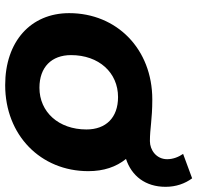

<svg xmlns="http://www.w3.org/2000/svg" viewBox="-30 -706 744 723"><g transform="rotate(90 341.5 -344.0)"><path d="M683 -596C683 -635 671 -669 651 -696L559 -662C570 -646 579 -625 579 -602C579 -561 544 -537 511 -537C462 -537 430 -546 354 -546C164 -546 29 -412 29 -233C29 -88 136 8 300 8C489 8 624 -126 624 -305C624 -363 608 -410 578 -447C642 -468 683 -520 683 -596ZM310 -121C232 -121 187 -167 187 -240C187 -345 253 -417 345 -417C423 -417 467 -371 467 -298C467 -193 401 -121 310 -121Z"/></g></svg>

Font: AWKNG-Font
Style: Bold Italic
Weight: 700
Italic angle: -11.3°
Designer: Awakening Church
Foundry: Awakening Church
Version: Version 1.700;PS 001.700;hotconv 1.0.88;makeotf.lib2.5.64775